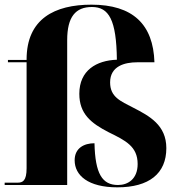

<svg xmlns="http://www.w3.org/2000/svg" viewBox="-21 -793 771 823"><path d="M482 10C618 10 692 -49 692 -158C692 -257 619 -296 551 -331C495 -360 451 -377 451 -440C451 -510 514 -526 567 -526H641C636 -689 548 -773 371 -773C214 -773 93 -713 93 -538V-536H13V-526H93V-72C93 -17 76 -10 54 -10H-1V0H267V-621C267 -721 303 -763 373 -763C446 -763 478 -708 480 -537C393 -534 319 -492 319 -391C319 -305 369 -265 445 -226C516 -191 569 -166 569 -90C569 -26 528 0 485 0C417 0 387 -48 384 -179C339 -179 299 -158 299 -106C299 -41 357 10 482 10Z"/></svg>

Font: Noto Serif Display ExtraBold
Style: Regular
Weight: 800
Designer: Monotype Design Team
Foundry: Monotype Imaging Inc.
Version: Version 2.009